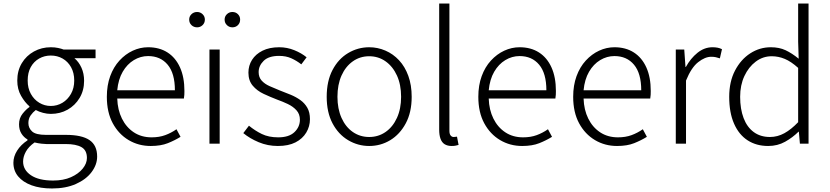

<svg xmlns="http://www.w3.org/2000/svg" viewBox="-20 -815 4705 1089"><path d="M275 254Q208 254 159 236Q110 218 83 185.5Q56 153 56 108Q56 73 77 39.5Q98 6 136 -19V-24Q115 -36 101.5 -57.5Q88 -79 88 -110Q88 -145 108 -170Q128 -195 147 -208V-212Q121 -234 99.5 -271.5Q78 -309 78 -358Q78 -414 103.5 -456.5Q129 -499 172.5 -523Q216 -547 268 -547Q291 -547 309.5 -543Q328 -539 341 -534H522V-485H402Q427 -464 442 -431Q457 -398 457 -357Q457 -302 431.5 -259.5Q406 -217 363.5 -193Q321 -169 268 -169Q247 -169 224 -175Q201 -181 183 -191Q166 -178 153.5 -160Q141 -142 141 -117Q141 -89 162 -69.5Q183 -50 241 -50H354Q444 -50 487.5 -20.5Q531 9 531 73Q531 119 499.5 161Q468 203 410.5 228.5Q353 254 275 254ZM268 -214Q304 -214 334 -232Q364 -250 382.5 -282.5Q401 -315 401 -358Q401 -402 383 -434Q365 -466 335 -483Q305 -500 268 -500Q232 -500 202 -483Q172 -466 154.5 -434.5Q137 -403 137 -358Q137 -315 155 -282.5Q173 -250 203 -232Q233 -214 268 -214ZM281 209Q340 209 382.5 190Q425 171 449 141.5Q473 112 473 81Q473 37 442 19.5Q411 2 353 2H243Q234 2 215.5 0Q197 -2 176 -7Q142 17 126.5 45.5Q111 74 111 101Q111 149 155.5 179Q200 209 281 209Z M835 13Q766 13 709.5 -20.5Q653 -54 619.5 -116Q586 -178 586 -266Q586 -331 605 -383Q624 -435 657.5 -471.5Q691 -508 733 -527.5Q775 -547 820 -547Q884 -547 930 -517.5Q976 -488 1001 -432.5Q1026 -377 1026 -299Q1026 -288 1025.5 -277.5Q1025 -267 1023 -256H645Q647 -192 671.5 -142.5Q696 -93 739 -64.5Q782 -36 840 -36Q883 -36 917 -48.5Q951 -61 981 -82L1004 -39Q972 -19 932 -3Q892 13 835 13ZM645 -303H972Q972 -399 931 -448Q890 -497 820 -497Q777 -497 739 -474Q701 -451 676 -408Q651 -365 645 -303Z M1168 0V-534H1226V0ZM1098 -660Q1079 -660 1066 -672.5Q1053 -685 1053 -704Q1053 -722 1066 -734.5Q1079 -747 1098 -747Q1116 -747 1129 -734.5Q1142 -722 1142 -704Q1142 -685 1129 -672.5Q1116 -660 1098 -660ZM1298 -660Q1280 -660 1267 -672.5Q1254 -685 1254 -704Q1254 -722 1267 -734.5Q1280 -747 1298 -747Q1317 -747 1329.5 -734.5Q1342 -722 1342 -704Q1342 -685 1329.5 -672.5Q1317 -660 1298 -660Z M1556 13Q1498 13 1447 -8.5Q1396 -30 1360 -60L1392 -102Q1426 -74 1465 -55Q1504 -36 1558 -36Q1619 -36 1650 -65.5Q1681 -95 1681 -136Q1681 -168 1661.5 -189.5Q1642 -211 1612.5 -225Q1583 -239 1552 -250Q1513 -265 1475.5 -282.5Q1438 -300 1413.5 -329Q1389 -358 1389 -403Q1389 -443 1409.5 -475.5Q1430 -508 1469 -527.5Q1508 -547 1564 -547Q1608 -547 1649 -530.5Q1690 -514 1719 -490L1689 -450Q1662 -471 1632 -484.5Q1602 -498 1563 -498Q1504 -498 1475.5 -470Q1447 -442 1447 -406Q1447 -377 1464 -358Q1481 -339 1509 -326.5Q1537 -314 1567 -302Q1599 -290 1629 -277.5Q1659 -265 1683.5 -247.5Q1708 -230 1723 -204Q1738 -178 1738 -139Q1738 -98 1717 -63Q1696 -28 1656 -7.5Q1616 13 1556 13Z M2074 13Q2010 13 1954.5 -20Q1899 -53 1866 -115.5Q1833 -178 1833 -266Q1833 -355 1866 -418Q1899 -481 1954.5 -514Q2010 -547 2074 -547Q2122 -547 2166 -528Q2210 -509 2243.5 -473Q2277 -437 2296 -384.5Q2315 -332 2315 -266Q2315 -178 2281.5 -115.5Q2248 -53 2193.5 -20Q2139 13 2074 13ZM2074 -38Q2126 -38 2167 -66.5Q2208 -95 2231.5 -146.5Q2255 -198 2255 -266Q2255 -335 2231.5 -386.5Q2208 -438 2167 -467Q2126 -496 2074 -496Q2022 -496 1981 -467Q1940 -438 1917 -386.5Q1894 -335 1894 -266Q1894 -198 1917 -146.5Q1940 -95 1981 -66.5Q2022 -38 2074 -38Z M2542 13Q2518 13 2502 3Q2486 -7 2478.5 -28Q2471 -49 2471 -79V-795H2529V-73Q2529 -55 2536 -46.5Q2543 -38 2553 -38Q2556 -38 2560 -38.5Q2564 -39 2572 -40L2581 7Q2573 9 2564.5 11Q2556 13 2542 13Z M2942 13Q2873 13 2816.5 -20.5Q2760 -54 2726.5 -116Q2693 -178 2693 -266Q2693 -331 2712 -383Q2731 -435 2764.5 -471.5Q2798 -508 2840 -527.5Q2882 -547 2927 -547Q2991 -547 3037 -517.5Q3083 -488 3108 -432.5Q3133 -377 3133 -299Q3133 -288 3132.5 -277.5Q3132 -267 3130 -256H2752Q2754 -192 2778.5 -142.5Q2803 -93 2846 -64.5Q2889 -36 2947 -36Q2990 -36 3024 -48.5Q3058 -61 3088 -82L3111 -39Q3079 -19 3039 -3Q2999 13 2942 13ZM2752 -303H3079Q3079 -399 3038 -448Q2997 -497 2927 -497Q2884 -497 2846 -474Q2808 -451 2783 -408Q2758 -365 2752 -303Z M3480 13Q3411 13 3354.5 -20.5Q3298 -54 3264.5 -116Q3231 -178 3231 -266Q3231 -331 3250 -383Q3269 -435 3302.5 -471.5Q3336 -508 3378 -527.5Q3420 -547 3465 -547Q3529 -547 3575 -517.5Q3621 -488 3646 -432.5Q3671 -377 3671 -299Q3671 -288 3670.5 -277.5Q3670 -267 3668 -256H3290Q3292 -192 3316.5 -142.5Q3341 -93 3384 -64.5Q3427 -36 3485 -36Q3528 -36 3562 -48.5Q3596 -61 3626 -82L3649 -39Q3617 -19 3577 -3Q3537 13 3480 13ZM3290 -303H3617Q3617 -399 3576 -448Q3535 -497 3465 -497Q3422 -497 3384 -474Q3346 -451 3321 -408Q3296 -365 3290 -303Z M3813 0V-534H3861L3868 -435H3870Q3897 -484 3936 -515.5Q3975 -547 4021 -547Q4037 -547 4050 -544.5Q4063 -542 4075 -536L4063 -484Q4050 -488 4040 -490.5Q4030 -493 4014 -493Q3979 -493 3940 -462.5Q3901 -432 3871 -358V0Z M4337 13Q4270 13 4220.5 -19Q4171 -51 4143.5 -113.5Q4116 -176 4116 -266Q4116 -352 4149 -415Q4182 -478 4235.5 -512.5Q4289 -547 4352 -547Q4400 -547 4436 -530Q4472 -513 4510 -482L4507 -579V-795H4566V0H4517L4511 -68H4509Q4476 -35 4433 -11Q4390 13 4337 13ZM4347 -38Q4390 -38 4429 -59.5Q4468 -81 4507 -122V-430Q4467 -466 4431 -481Q4395 -496 4357 -496Q4307 -496 4266.5 -465.5Q4226 -435 4202 -383.5Q4178 -332 4178 -266Q4178 -197 4197.5 -145.5Q4217 -94 4255 -66Q4293 -38 4347 -38Z"/></svg>

Font: Noto Sans SC Thin Light
Style: Regular
Weight: 300
Version: Version 2.004-H2;hotconv 1.0.118;makeotfexe 2.5.65603